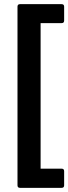

<svg xmlns="http://www.w3.org/2000/svg" viewBox="-20 -738 328 922"><path d="M76 164Q64 164 64 152V-706Q64 -718 76 -718H276Q288 -718 288 -706V-639Q288 -627 276 -627H175V72H276Q288 72 288 84V152Q288 164 276 164Z"/></svg>

Font: Sofia Sans
Style: Bold
Weight: 700
Designer: Botio Nikoltchev, Ani Petrova
Foundry: lettersoup
Version: Version 4.100; ttfautohint (v1.8.4.7-5d5b)